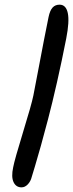

<svg xmlns="http://www.w3.org/2000/svg" viewBox="-20 -786 311 818"><path d="M71.8 12.2Q48.3 12.2 37.8 -10Q27.3 -32.2 36.1 -73.2Q42 -105 78.1 -222.7Q114.3 -340.3 122.1 -378.9Q126.5 -399.4 147 -508.8Q167.5 -618.2 187 -713.9Q192.9 -741.7 204.1 -753.9Q215.3 -766.1 233.9 -766.1Q261.2 -766.1 268.8 -730.5Q276.4 -694.8 262.2 -622.1Q243.2 -525.4 222.9 -435.8Q202.6 -346.2 184.6 -277.8Q166.5 -209.5 154.1 -164.6Q141.6 -119.6 128.9 -77.4Q116.2 -35.2 115.2 -32.2Q110.8 -13.7 98.6 -0.7Q86.4 12.2 71.8 12.2Z"/></svg>

Font: Shantell Sans Irregular
Style: Italic
Weight: 400
Italic angle: -11.31°
Designer: Stephen Nixon, Anya Danilova, Shantell Martin
Foundry: Arrow Type
Version: Version 1.006;[9816181b4]